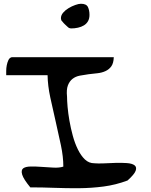

<svg xmlns="http://www.w3.org/2000/svg" viewBox="-20 -1013 793 1011"><path d="M313.5 -135.7Q313.5 -187.5 300.8 -248Q288.1 -308.6 273.4 -372.1Q258.8 -435.5 245.1 -498.5Q231.4 -561.5 230.5 -617.2H12.7Q12.7 -625 12.7 -639.6Q12.7 -654.3 15.6 -669.4Q18.6 -684.6 24.4 -696.8Q30.3 -709 42 -711.9H579.1Q578.1 -680.7 566.4 -664.1Q554.7 -647.5 535.6 -638.7Q516.6 -629.9 493.2 -627.4Q469.7 -625 446.3 -622.1Q422.9 -619.1 400.4 -614.7Q377.9 -610.4 361.8 -597.7Q345.7 -585 337.4 -563Q329.1 -541 333 -503.9Q333 -483.4 335.9 -449.7Q338.9 -416 345.7 -377Q352.5 -337.9 363.3 -298.3Q374 -258.8 390.1 -226.1Q406.2 -193.4 427.2 -173.3Q448.2 -153.3 476.6 -153.3Q496.1 -151.4 526.9 -152.8Q557.6 -154.3 588.9 -155.3Q620.1 -156.2 647.9 -154.3Q675.8 -152.3 688.5 -142.6Q701.2 -132.8 694.3 -113.8Q687.5 -94.7 651.4 -62.5Q588.9 -39.1 524.9 -30.8Q460.9 -22.5 396.5 -22Q332 -21.5 267.6 -23.9Q203.1 -26.4 139.6 -26.4Q103.5 -70.3 96.7 -93.8Q89.8 -117.2 102.1 -126.5Q114.3 -135.7 141.1 -136.2Q168 -136.7 199.2 -134.3Q230.5 -131.8 261.7 -130.4Q293 -128.9 313.5 -135.7ZM300.8 -917Q300.8 -932.6 312.5 -946.3Q324.2 -960 341.3 -970.2Q358.4 -980.5 376.5 -986.8Q394.5 -993.2 406.2 -993.2Q434.6 -993.2 442.9 -976.1Q451.2 -959 451.2 -934.6Q451.2 -915 443.4 -901.4Q435.5 -887.7 421.9 -879.4Q408.2 -871.1 390.6 -867.2Q373 -863.3 354.5 -863.3Q350.6 -863.3 349.6 -864.3Q346.7 -864.3 344.7 -865.2Q341.8 -866.2 335.4 -872.1Q329.1 -877.9 322.3 -884.3Q315.4 -890.6 310.1 -897.5Q304.7 -904.3 302.7 -906.2Q301.8 -908.2 301.8 -911.1Q300.8 -914.1 300.8 -917Z"/></svg>

Font: Gloria Hallelujah
Style: Regular
Weight: 400
Designer: Kimberly Geswein
Foundry: Kimberly Geswein
Version: Version 1.004 2010